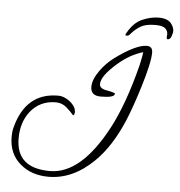

<svg xmlns="http://www.w3.org/2000/svg" viewBox="-49 -654 710 757"><g transform="rotate(5 305.5 -275.5)"><path d="M549 -607Q585 -607 599 -588.5Q613 -570 610 -553Q606 -535 601.5 -530Q597 -525 592 -525Q587 -525 587 -533Q587 -536 587.5 -538.5Q588 -541 588 -544Q588 -559 577 -568Q566 -577 538 -577Q501 -577 480.5 -565Q460 -553 442 -532Q437 -525 429 -525Q424 -525 424 -528Q424 -532 428 -537Q451 -578 484.5 -592.5Q518 -607 549 -607ZM170 56Q102 56 57 17Q12 -22 12 -89Q12 -109 16 -124Q52 -266 181 -266Q197 -266 213 -257.5Q229 -249 240.5 -235.5Q252 -222 252 -207Q252 -202 250 -197Q248 -192 244 -196Q235 -207 217 -223Q199 -239 174 -239Q112 -239 74 -192Q40 -149 40 -85Q40 33 174 33Q297 33 399 -160Q424 -207 447 -270.5Q470 -334 490 -413Q492 -424 495 -437Q498 -450 500 -466Q448 -451 401 -410Q341 -358 341 -326Q341 -307 372 -303Q403 -297 403 -293Q403 -277 348 -277Q308 -277 308 -312Q308 -342 335 -379Q357 -409 386 -431Q469 -492 512 -492Q535 -492 535 -467Q535 -428 505 -330Q480 -249 457 -193Q435 -141 408 -98.5Q381 -56 348 -24Q266 56 170 56Z"/></g></svg>

Font: Petemoss
Style: Regular
Weight: 400
Designer: Robert E. Leuschke
Foundry: Robert E. Leuschke
Version: Version 1.010; ttfautohint (v1.8.3)